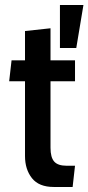

<svg xmlns="http://www.w3.org/2000/svg" viewBox="-20 -734 352 764"><path d="M194 10Q135 10 107.2 -25Q79.5 -60 79.5 -113V-410.5H16.5L26 -494H79.5V-610.5L181 -621.5V-494H278.5V-410.5H181V-146Q181 -107.5 195.8 -91Q210.5 -74.5 245 -74.5H278.5L269 10ZM218.5 -543V-714H312L283.5 -543Z"/></svg>

Font: Cabin Condensed Medium
Style: Regular
Weight: 500
Width: 3
Designer: Pablo Impallari
Foundry: Pablo Impallari. http://www.impallari.com Igino Marini. http://www.ikern.com
Version: Version 3.001; ttfautohint (v1.8.3)